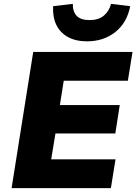

<svg xmlns="http://www.w3.org/2000/svg" viewBox="-20 -974 706 994"><path d="M40 0 152 -705H666L642 -556H310L290 -430H600L577 -283H267L245 -149H578L554 0ZM430 -760Q372 -760 331.5 -782.5Q291 -805 271.5 -845.5Q252 -886 255 -942L357 -954Q356 -915 376.5 -892.5Q397 -870 444 -870Q490 -870 517.5 -893Q545 -916 555 -954L654 -942Q638 -857 577.5 -808.5Q517 -760 430 -760Z"/></svg>

Font: Nunito Sans 8pt Black
Style: Italic
Weight: 900
Italic angle: -9°
Version: Version 3.101;gftools[0.9.27]